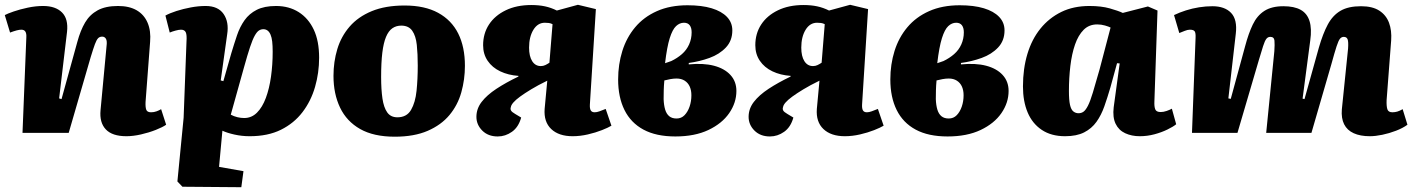

<svg xmlns="http://www.w3.org/2000/svg" viewBox="-24 -555 5899 802"><path d="M670 -34Q656 -24 627 -12.5Q598 -1 565 6.5Q532 14 504 14Q445 14 418 -14.5Q391 -43 396 -95L421 -362Q424 -384 418.5 -393Q413 -402 403 -402Q392 -402 385.5 -395Q379 -388 372.5 -370.5Q366 -353 355 -317L263 0H70L86 -399Q87 -415 82 -423Q77 -431 65 -431Q57 -431 45.5 -428Q34 -425 18 -419L-4 -492Q7 -498 33 -507Q59 -516 92 -523Q125 -530 156 -530Q208 -530 235 -503Q262 -476 256 -422L223 -144L233 -141L299 -380Q312 -428 331.5 -461Q351 -494 384 -512Q417 -530 469 -530Q516 -530 547 -512Q578 -494 592.5 -460Q607 -426 603 -380L584 -129Q583 -107 587 -96.5Q591 -86 607 -86Q619 -86 630 -90Q641 -94 649 -99Z M755 -381Q757 -409 752 -420Q747 -431 732 -431Q723 -431 708.5 -427Q694 -423 685 -419L667 -490Q685 -500 713 -509Q741 -518 773 -524Q805 -530 835 -530Q887 -530 910 -496.5Q933 -463 925 -412L898 -219L909 -216L942 -332Q954 -372 966 -407.5Q978 -443 997.5 -470.5Q1017 -498 1048.5 -514Q1080 -530 1129 -530Q1183 -530 1223.5 -504.5Q1264 -479 1286.5 -431.5Q1309 -384 1309 -314Q1309 -251 1292 -192Q1275 -133 1239.5 -86.5Q1204 -40 1149.5 -13Q1095 14 1019 14Q986 14 955 7Q924 0 905 -9L891 142L993 160L984 227L738 225L717 203L743 -63ZM1076 -433Q1066 -433 1057.5 -427.5Q1049 -422 1040 -406Q1031 -390 1020.5 -358.5Q1010 -327 995 -273L940 -76Q953 -69 967.5 -65.5Q982 -62 996 -62Q1027 -62 1049.5 -84.5Q1072 -107 1086.5 -146Q1101 -185 1108 -235Q1115 -285 1115 -339Q1115 -364 1113 -381.5Q1111 -399 1106 -410.5Q1101 -422 1093.5 -427.5Q1086 -433 1076 -433Z M1625 16Q1537 16 1480.5 -16Q1424 -48 1396.5 -105.5Q1369 -163 1369 -238Q1369 -297 1385 -350Q1401 -403 1436.5 -444Q1472 -485 1529 -508.5Q1586 -532 1666 -532Q1750 -532 1806 -501.5Q1862 -471 1890 -415Q1918 -359 1918 -280Q1918 -223 1903 -169.5Q1888 -116 1853.5 -74.5Q1819 -33 1762.5 -8.5Q1706 16 1625 16ZM1636 -65Q1675 -65 1693 -96Q1711 -127 1716 -176Q1721 -225 1721 -281Q1721 -330 1717 -367.5Q1713 -405 1698 -426.5Q1683 -448 1652 -448Q1631 -448 1615 -437Q1599 -426 1588.5 -401Q1578 -376 1573 -335Q1568 -294 1568 -233Q1568 -181 1573.5 -143.5Q1579 -106 1593.5 -85.5Q1608 -65 1636 -65Z M2262 -218Q2223 -199 2195 -182Q2167 -165 2148.5 -151.5Q2130 -138 2120.5 -127Q2111 -116 2110 -108Q2107 -100 2110.5 -93.5Q2114 -87 2128 -79L2153 -64Q2142 -24 2114.5 -4.5Q2087 15 2055 15Q2015 15 1990.5 -9.5Q1966 -34 1966 -67Q1966 -101 1988 -129.5Q2010 -158 2049.5 -184Q2089 -210 2141 -235L2142 -238Q2099 -241 2065.5 -257Q2032 -273 2013 -301Q1994 -329 1994 -366Q1994 -415 2018.5 -452.5Q2043 -490 2088.5 -512Q2134 -534 2195 -534Q2227 -534 2252.5 -528.5Q2278 -523 2302 -511L2390 -535L2465 -517L2440 -119Q2439 -102 2443.5 -94Q2448 -86 2460 -86Q2469 -86 2480 -90Q2491 -94 2506 -100L2530 -30Q2517 -22 2490.5 -11.5Q2464 -1 2431.5 6.5Q2399 14 2368 14Q2310 14 2278.5 -16Q2247 -46 2251 -100ZM2284 -454Q2276 -458 2268.5 -459Q2261 -460 2252 -460Q2222 -460 2204 -430.5Q2186 -401 2186 -356Q2186 -320 2199 -299.5Q2212 -279 2235 -279Q2245 -279 2253.5 -283Q2262 -287 2271 -293Z M2797 15Q2717 15 2664 -13.5Q2611 -42 2584.5 -95.5Q2558 -149 2558 -223Q2558 -286 2575.5 -342Q2593 -398 2629 -441Q2665 -484 2720 -508.5Q2775 -533 2848 -533Q2907 -533 2948.5 -520.5Q2990 -508 3012.5 -484.5Q3035 -461 3035 -428Q3035 -385 3008 -356.5Q2981 -328 2939.5 -313Q2898 -298 2853 -292V-286Q2914 -292 2958 -280.5Q3002 -269 3027 -242Q3052 -215 3052 -175Q3052 -126 3022 -82.5Q2992 -39 2935 -12Q2878 15 2797 15ZM2802 -60Q2822 -60 2835.5 -74Q2849 -88 2856.5 -110Q2864 -132 2864 -157Q2864 -178 2857 -193.5Q2850 -209 2836 -218Q2822 -227 2802 -227Q2790 -227 2776 -224.5Q2762 -222 2751 -219Q2749 -197 2748.5 -178Q2748 -159 2748 -141Q2749 -115 2754.5 -97Q2760 -79 2771.5 -69.5Q2783 -60 2802 -60ZM2754 -291 2780 -300Q2805 -312 2824.5 -329Q2844 -346 2854.5 -369.5Q2865 -393 2865 -420Q2865 -439 2857 -449.5Q2849 -460 2833 -460Q2815 -460 2800 -446Q2785 -432 2773.5 -395.5Q2762 -359 2754 -291Z M3399 -218Q3360 -199 3332 -182Q3304 -165 3285.5 -151.5Q3267 -138 3257.5 -127Q3248 -116 3247 -108Q3244 -100 3247.5 -93.5Q3251 -87 3265 -79L3290 -64Q3279 -24 3251.5 -4.5Q3224 15 3192 15Q3152 15 3127.5 -9.5Q3103 -34 3103 -67Q3103 -101 3125 -129.5Q3147 -158 3186.5 -184Q3226 -210 3278 -235L3279 -238Q3236 -241 3202.5 -257Q3169 -273 3150 -301Q3131 -329 3131 -366Q3131 -415 3155.5 -452.5Q3180 -490 3225.5 -512Q3271 -534 3332 -534Q3364 -534 3389.5 -528.5Q3415 -523 3439 -511L3527 -535L3602 -517L3577 -119Q3576 -102 3580.5 -94Q3585 -86 3597 -86Q3606 -86 3617 -90Q3628 -94 3643 -100L3667 -30Q3654 -22 3627.5 -11.5Q3601 -1 3568.5 6.5Q3536 14 3505 14Q3447 14 3415.5 -16Q3384 -46 3388 -100ZM3421 -454Q3413 -458 3405.5 -459Q3398 -460 3389 -460Q3359 -460 3341 -430.5Q3323 -401 3323 -356Q3323 -320 3336 -299.5Q3349 -279 3372 -279Q3382 -279 3390.5 -283Q3399 -287 3408 -293Z M3934 15Q3854 15 3801 -13.5Q3748 -42 3721.5 -95.5Q3695 -149 3695 -223Q3695 -286 3712.5 -342Q3730 -398 3766 -441Q3802 -484 3857 -508.5Q3912 -533 3985 -533Q4044 -533 4085.5 -520.5Q4127 -508 4149.5 -484.5Q4172 -461 4172 -428Q4172 -385 4145 -356.5Q4118 -328 4076.5 -313Q4035 -298 3990 -292V-286Q4051 -292 4095 -280.5Q4139 -269 4164 -242Q4189 -215 4189 -175Q4189 -126 4159 -82.5Q4129 -39 4072 -12Q4015 15 3934 15ZM3939 -60Q3959 -60 3972.5 -74Q3986 -88 3993.5 -110Q4001 -132 4001 -157Q4001 -178 3994 -193.5Q3987 -209 3973 -218Q3959 -227 3939 -227Q3927 -227 3913 -224.5Q3899 -222 3888 -219Q3886 -197 3885.5 -178Q3885 -159 3885 -141Q3886 -115 3891.5 -97Q3897 -79 3908.5 -69.5Q3920 -60 3939 -60ZM3891 -291 3917 -300Q3942 -312 3961.5 -329Q3981 -346 3991.5 -369.5Q4002 -393 4002 -420Q4002 -439 3994 -449.5Q3986 -460 3970 -460Q3952 -460 3937 -446Q3922 -432 3910.5 -395.5Q3899 -359 3891 -291Z M4798 -131Q4797 -110 4801.5 -98.5Q4806 -87 4824 -87Q4836 -87 4849 -91.5Q4862 -96 4871 -101L4889 -36Q4877 -26 4852.5 -14Q4828 -2 4798 6Q4768 14 4737 14Q4703 14 4676 1.5Q4649 -11 4636 -38Q4623 -65 4628 -107L4653 -290L4642 -291L4614 -189Q4602 -148 4589 -111Q4576 -74 4556 -46Q4536 -18 4504.5 -2Q4473 14 4425 14Q4367 14 4327.5 -12.5Q4288 -39 4268.5 -85.5Q4249 -132 4249 -194Q4249 -268 4267.5 -329.5Q4286 -391 4322 -435.5Q4358 -480 4409 -505Q4460 -530 4527 -530Q4576 -530 4611.5 -520Q4647 -510 4666 -501L4771 -528L4811 -511ZM4481 -82Q4493 -82 4502 -88.5Q4511 -95 4520.5 -113.5Q4530 -132 4541 -168.5Q4552 -205 4569 -265L4615 -440Q4607 -444 4591.5 -448.5Q4576 -453 4559 -453Q4525 -453 4502.5 -430.5Q4480 -408 4466.5 -369Q4453 -330 4447 -279.5Q4441 -229 4441 -175Q4441 -137 4445.5 -117Q4450 -97 4459.5 -89.5Q4469 -82 4481 -82Z M5299 -341Q5301 -370 5299.5 -385.5Q5298 -401 5282 -401Q5272 -401 5265.5 -392.5Q5259 -384 5252 -362Q5245 -340 5234 -303L5145 0H4955L4970 -397Q4971 -418 4966 -424.5Q4961 -431 4946 -431Q4937 -431 4924.5 -426Q4912 -421 4902 -417L4880 -492Q4903 -503 4929.5 -511.5Q4956 -520 4984.5 -524.5Q5013 -529 5040 -529Q5092 -529 5118.5 -501Q5145 -473 5138 -414L5107 -144L5117 -142L5177 -362Q5191 -415 5209 -452.5Q5227 -490 5257.5 -509.5Q5288 -529 5337 -529Q5382 -529 5409 -514Q5436 -499 5446 -467Q5456 -435 5449 -386L5417 -143L5425 -141L5485 -356Q5502 -415 5522.5 -453Q5543 -491 5575.5 -510Q5608 -529 5661 -529Q5709 -529 5737.5 -510.5Q5766 -492 5778 -460Q5790 -428 5787 -386L5768 -137Q5767 -112 5771 -99Q5775 -86 5792 -86Q5803 -86 5813 -89Q5823 -92 5835 -99L5855 -34Q5836 -20 5807.5 -9Q5779 2 5750 8Q5721 14 5698 14Q5658 14 5630.5 1.5Q5603 -11 5590.5 -36Q5578 -61 5581 -98L5607 -352Q5609 -381 5605 -391Q5601 -401 5589 -401Q5580 -401 5573.5 -393.5Q5567 -386 5559 -361.5Q5551 -337 5537 -286L5454 0H5265Z"/></svg>

Font: Literata 18pt ExtraBold
Style: Italic
Weight: 800
Italic angle: -2°
Designer: Latin by Veronika Burian and Jose Scaglione. Greek by Irene Vlachou. Cyrillic by Vera Evstafieva
Foundry: TypeTogether
Version: Version 3.103;gftools[0.9.29]